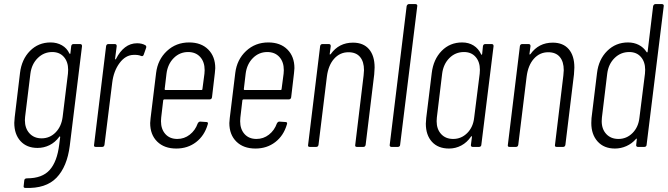

<svg xmlns="http://www.w3.org/2000/svg" viewBox="-20 -720 3273 941"><path d="M340 -504H373Q382 -504 382 -494L322 -6Q309 97 257 151Q205 205 104 201Q94 201 96 191L99 164Q100 154 113 154Q187 154 223.5 113Q260 72 270 -10L275 -48Q275 -51 273 -51.5Q271 -52 270 -49Q250 -22 222.5 -8.5Q195 5 164 5Q111 5 80.5 -28.5Q50 -62 50 -118Q50 -127 52 -145L78 -362Q86 -429 127 -470.5Q168 -512 228 -512Q259 -512 283.5 -498Q308 -484 320 -458Q322 -456 323.5 -456Q325 -456 325 -459L329 -494Q331 -504 340 -504ZM287 -147 313 -359Q314 -365 314 -378Q314 -417 293 -441Q272 -465 236 -465Q195 -465 165 -435.5Q135 -406 129 -359L103 -147Q102 -141 102 -131Q102 -91 124.5 -66.5Q147 -42 184 -42Q224 -42 252.5 -71Q281 -100 287 -147Z M693 -498Q699 -493 696 -485L684 -451Q680 -442 671 -446Q657 -452 634 -451Q595 -450 566 -411Q537 -372 530 -315L492 -10Q490 0 481 0H449Q439 0 441 -10L500 -494Q502 -504 511 -504H543Q552 -504 552 -494L544 -432Q544 -425 549 -432Q567 -468 593 -488Q619 -508 652 -508Q676 -508 693 -498Z M1008 -233H785Q782 -233 780 -229L770 -144Q769 -138 769 -126Q769 -87 790.5 -63Q812 -39 849 -39Q883 -39 910 -60Q937 -81 949 -115Q954 -124 961 -124L991 -122Q995 -122 997.5 -120Q1000 -118 999 -114Q999 -111 998 -110Q982 -55 941 -23.5Q900 8 844 8Q785 8 750.5 -26Q716 -60 716 -117Q716 -125 718 -141L745 -362Q753 -428 798 -470Q843 -512 907 -512Q966 -512 1000.5 -477.5Q1035 -443 1035 -386Q1035 -378 1033 -362L1019 -243Q1017 -233 1008 -233ZM796 -359 787 -283Q787 -281 788 -280Q789 -279 790 -279H968Q972 -279 972 -283L982 -359Q983 -365 983 -376Q983 -417 961 -441Q939 -465 902 -465Q861 -465 831.5 -435.5Q802 -406 796 -359Z M1396 -233H1173Q1170 -233 1168 -229L1158 -144Q1157 -138 1157 -126Q1157 -87 1178.5 -63Q1200 -39 1237 -39Q1271 -39 1298 -60Q1325 -81 1337 -115Q1342 -124 1349 -124L1379 -122Q1383 -122 1385.5 -120Q1388 -118 1387 -114Q1387 -111 1386 -110Q1370 -55 1329 -23.5Q1288 8 1232 8Q1173 8 1138.5 -26Q1104 -60 1104 -117Q1104 -125 1106 -141L1133 -362Q1141 -428 1186 -470Q1231 -512 1295 -512Q1354 -512 1388.5 -477.5Q1423 -443 1423 -386Q1423 -378 1421 -362L1407 -243Q1405 -233 1396 -233ZM1184 -359 1175 -283Q1175 -281 1176 -280Q1177 -279 1178 -279H1356Q1360 -279 1360 -283L1370 -359Q1371 -365 1371 -376Q1371 -417 1349 -441Q1327 -465 1290 -465Q1249 -465 1219.5 -435.5Q1190 -406 1184 -359Z M1816 -389Q1816 -379 1814 -355L1772 -10Q1770 0 1761 0H1729Q1719 0 1721 -10L1762 -350Q1764 -368 1764 -376Q1764 -418 1744.5 -441Q1725 -464 1688 -464Q1646 -464 1617.5 -432Q1589 -400 1582 -344L1541 -10Q1539 0 1530 0H1498Q1488 0 1490 -10L1549 -494Q1551 -504 1560 -504H1592Q1601 -504 1601 -494L1596 -456Q1595 -453 1597 -453Q1599 -453 1601 -455Q1641 -511 1710 -511Q1761 -511 1788.5 -479Q1816 -447 1816 -389Z M1890 -10 1973 -690Q1974 -694 1977 -697Q1980 -700 1984 -700H2016Q2021 -700 2023.5 -697Q2026 -694 2025 -690L1941 -10Q1941 -6 1938 -3Q1935 0 1930 0H1898Q1894 0 1891.5 -3Q1889 -6 1890 -10Z M2358 -504H2390Q2399 -504 2399 -494L2339 -10Q2339 -6 2336 -3Q2333 0 2328 0H2296Q2292 0 2289.5 -3Q2287 -6 2288 -10L2293 -49Q2293 -52 2291 -52.5Q2289 -53 2288 -50Q2269 -22 2241 -7Q2213 8 2181 8Q2127 8 2097 -25Q2067 -58 2067 -114Q2067 -122 2069 -142L2096 -362Q2104 -429 2144.5 -470.5Q2185 -512 2245 -512Q2277 -512 2301 -497Q2325 -482 2338 -454Q2339 -451 2340.5 -451.5Q2342 -452 2343 -455L2347 -494Q2349 -504 2358 -504ZM2304 -144 2331 -359Q2332 -365 2332 -378Q2332 -417 2311 -441Q2290 -465 2254 -465Q2212 -465 2182.5 -435.5Q2153 -406 2147 -359L2121 -144Q2120 -138 2120 -126Q2120 -87 2142 -63Q2164 -39 2201 -39Q2241 -39 2270 -68Q2299 -97 2304 -144Z M2795 -389Q2795 -379 2793 -355L2751 -10Q2749 0 2740 0H2708Q2698 0 2700 -10L2741 -350Q2743 -368 2743 -376Q2743 -418 2723.5 -441Q2704 -464 2667 -464Q2625 -464 2596.5 -432Q2568 -400 2561 -344L2520 -10Q2518 0 2509 0H2477Q2467 0 2469 -10L2528 -494Q2530 -504 2539 -504H2571Q2580 -504 2580 -494L2575 -456Q2574 -453 2576 -453Q2578 -453 2580 -455Q2620 -511 2689 -511Q2740 -511 2767.5 -479Q2795 -447 2795 -389Z M3192 -700H3224Q3229 -700 3231.5 -697Q3234 -694 3233 -690L3149 -10Q3149 -6 3146 -3Q3143 0 3138 0H3106Q3102 0 3099.5 -3Q3097 -6 3098 -10L3101 -38Q3102 -40 3100.5 -40.5Q3099 -41 3097 -39Q3077 -16 3050 -4Q3023 8 2994 8Q2940 8 2909 -26.5Q2878 -61 2878 -117Q2878 -133 2879 -141L2906 -362Q2914 -429 2956 -470.5Q2998 -512 3058 -512Q3087 -512 3110.5 -500Q3134 -488 3149 -465Q3150 -463 3152 -463.5Q3154 -464 3154 -466L3181 -690Q3182 -694 3185 -697Q3188 -700 3192 -700ZM3114 -144 3141 -359Q3142 -365 3142 -378Q3142 -417 3121 -441Q3100 -465 3064 -465Q3022 -465 2992 -435.5Q2962 -406 2956 -359L2930 -144Q2929 -138 2929 -126Q2929 -87 2951.5 -63Q2974 -39 3011 -39Q3051 -39 3080 -68Q3109 -97 3114 -144Z"/></svg>

Font: Barlow Condensed Light
Style: Italic
Weight: 300
Width: 3
Italic angle: -7°
Designer: Jeremy Tribby
Foundry: Tribby Type
Version: Version 1.408